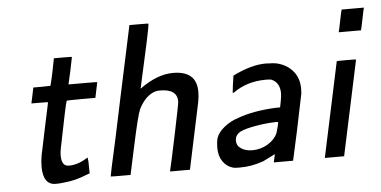

<svg xmlns="http://www.w3.org/2000/svg" viewBox="-49 -787 1772 892"><g transform="rotate(-5 837.0 -341.5)"><path d="M177 11Q118 11 118 -75Q118 -98 123 -127Q125 -137 149 -251.5Q173 -366 174 -369Q174 -371 135 -371H97V-373L105 -410L112 -444H152L192 -445L200 -478Q208 -512 213 -541L219 -571H261Q303 -571 303 -570Q303 -569 290 -506L276 -444H343Q410 -444 410 -443Q410 -440 402.5 -407Q395 -374 395 -371H328Q261 -371 261 -369Q256 -360 214 -148Q211 -132 211 -118Q211 -68 245 -68Q289 -68 334 -98Q338 -94 338 -28V-24L324 -19Q268 4 218 8Q198 11 177 11Z M777 -321Q777 -379 697 -379Q687 -379 677 -377Q630 -364 598 -302Q585 -273 555 -132L527 -2V0H480Q434 0 434 -1L443 -46Q453 -90 472 -177.5Q491 -265 508 -348L582 -694H626Q671 -694 671 -693Q671 -675 608 -395Q690 -455 764 -455Q874 -455 874 -358Q874 -334 869 -309Q868 -304 836.5 -155.5Q805 -7 804 -2V0H711V-2Q719 -34 748 -172.5Q777 -311 777 -321Z M1043 -418Q1129 -461 1198 -461Q1200 -461 1206 -460.5Q1212 -460 1215 -460Q1243 -460 1262 -453Q1302 -440 1326.5 -408.5Q1351 -377 1351 -329Q1351 -325 1350.5 -318Q1350 -311 1350 -308Q1310 -110 1285 -2V0H1195V-2L1203 -38Q1152 -12 1147 -10Q1093 10 1034 10Q1012 10 1005 8Q975 0 957 -26Q939 -52 939 -90Q939 -115 944 -135Q953 -162 982.5 -185.5Q1012 -209 1047 -220Q1120 -247 1226 -252H1246L1251 -277Q1256 -302 1256 -318Q1256 -367 1217 -384Q1210 -386 1191 -386Q1104 -386 1039 -340Q1034 -337 1033 -337Q1032 -338 1037 -377Q1042 -416 1043 -418ZM1028 -116Q1028 -92 1049 -78.5Q1070 -65 1101 -65Q1140 -65 1173 -85Q1206 -105 1219 -135Q1221 -140 1226 -160Q1231 -180 1231 -184Q1231 -186 1220 -186Q1176 -185 1127 -176.5Q1078 -168 1055 -157Q1028 -143 1028 -116Z M1548 -578Q1549 -578 1559 -628Q1569 -678 1570 -678V-680H1674V-678Q1673 -678 1663 -628Q1653 -578 1652 -578V-576H1548ZM1523 -2V0H1433V-2Q1434 -7 1480.5 -224.5Q1527 -442 1527 -443Q1527 -444 1572 -444Q1617 -444 1617 -443Q1617 -442 1570.5 -224.5Q1524 -7 1523 -2Z"/></g></svg>

Font: KaTeX_SansSerif
Style: Italic
Weight: 400
Version: Version 1.1; ttfautohint (v1.3)